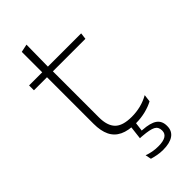

<svg xmlns="http://www.w3.org/2000/svg" viewBox="-257 -671 910 910"><g transform="rotate(-45 198.0 -215.5)"><path d="M242 9.5Q190.5 9.5 158.8 -5.8Q127 -21 112 -52.2Q97 -83.5 97 -130.5V-459H136.5V-134.5Q136.5 -79 162.2 -52.5Q188 -26 249 -26Q279.5 -26 308.8 -33.2Q338 -40.5 364.5 -55.5L360 -18.5Q337 -6 305.8 1.8Q274.5 9.5 242 9.5ZM9.5 -443V-475.5H358.5L354.5 -443ZM97.5 -469.5V-612.5L137.5 -621L135.5 -469.5ZM243 -3.5 234 67 215 52.5Q219.5 52.5 227 52.8Q234.5 53 240.5 53.5Q290.5 56.5 313.5 72.8Q336.5 89 336.5 122V124Q336.5 156.5 312.2 173.2Q288 190 242.5 190Q222.5 190 203.8 186.2Q185 182.5 172 178.5L166 149Q181.5 155 200 158.5Q218.5 162 239 162Q272 162 288.2 152Q304.5 142 304.5 122.5V121Q304.5 97 285.8 87.2Q267 77.5 222 74Q217.5 73.5 213 73.2Q208.5 73 204 73L213 -3.5Z"/></g></svg>

Font: Anek Latin ExtraLight
Style: Regular
Weight: 250
Designer: Yesha Goshar
Foundry: Ek Type
Version: Version 1.003